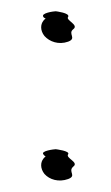

<svg xmlns="http://www.w3.org/2000/svg" viewBox="-20 -572 198 341"><path d="M57 -290C52 -284 51 -273 59 -263C68 -253 84 -248 101 -254C117 -260 100 -267 110 -276C121 -284 96 -291 101 -298C105 -304 79 -307 79 -307C76 -307 52 -304 57 -298C58 -296 60 -295 61 -294C60 -293 58 -292 57 -290ZM57 -535C52 -529 51 -518 59 -508C68 -498 84 -492 101 -498C117 -504 100 -512 110 -520C121 -528 96 -536 101 -542C105 -549 79 -552 79 -552C76 -552 52 -549 57 -542C58 -540 60 -540 61 -539C60 -538 58 -537 57 -535ZM79 -552Z"/></svg>

Font: bitstorm
Style: exext
Weight: 400
Version: Version 0.2